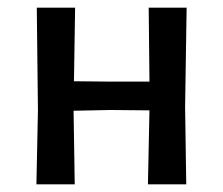

<svg xmlns="http://www.w3.org/2000/svg" viewBox="-20 -481 582 501"><path d="M75 0 79 -193 76 -461H176L173 -269L272 -268H370L368 -461H467L463 -202L466 0H366L370 -193L268 -194L172 -192L175 0Z"/></svg>

Font: Alegreya Sans Medium
Style: Regular
Weight: 500
Designer: Juan Pablo del Peral
Foundry: Huerta Tipografica
Version: Version 2.007